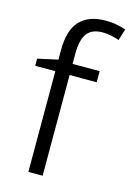

<svg xmlns="http://www.w3.org/2000/svg" viewBox="-117 -824 605 884"><g transform="rotate(15 185.5 -382.5)"><path d="M307 -480H178V0H110V-480H14V-514L110 -535V-581Q110 -676 152 -720.5Q194 -765 274 -765Q304 -765 328 -760Q352 -755 371 -749L354 -694Q338 -700 317 -704.5Q296 -709 275 -709Q224 -709 201 -678.5Q178 -648 178 -582V-533H307Z"/></g></svg>

Font: Noto Sans Oriya Light
Style: Regular
Weight: 300
Version: Version 2.003